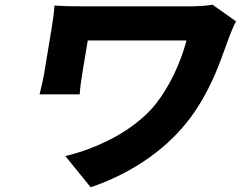

<svg xmlns="http://www.w3.org/2000/svg" viewBox="-20 -733 1023 816"><path d="M883.2 -713.1 983.3 -642Q976.2 -630 965.6 -604.8Q954.9 -579.5 951 -567.1Q913.4 -462.4 893.5 -416.5Q841.6 -297.2 774.1 -213.1Q699.6 -120 594.3 -49.5Q489 21 365.4 62.9L257.5 -70Q306.5 -81 358.3 -100.5Q410.2 -120 462.2 -147.5Q514.2 -175.1 562 -212.7Q609.7 -250.4 643.5 -293Q685.7 -347.3 719.5 -417.4Q753.2 -487.6 772.7 -561.1H353L329.5 -420.1Q320.3 -364.7 318.9 -332H148.1Q161.9 -386.7 167.6 -420.1L200.6 -620Q209.5 -673.3 211.3 -709.2Q258.9 -706 335.9 -706H773.8Q845.5 -706 883.2 -713.1Z"/></svg>

Font: Karasuma Gothic
Style: Italic
Weight: 900
Italic angle: -9.39999°
Designer: Rasmus Andersson / Ryoko Nishizuka
Foundry: Genbu
Version: Version 1.00